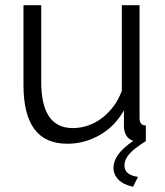

<svg xmlns="http://www.w3.org/2000/svg" viewBox="-20 -541 634 736"><path d="M238 10Q153 10 111.5 -46.5Q70 -103 70 -215V-521H138V-227Q138 -50 259 -50Q289 -50 318 -60Q347 -70 371.5 -89Q396 -108 415.5 -134Q435 -160 447 -193V-521H515V-88Q515 -60 539 -60V0Q494 28 475.5 49.5Q457 71 457 93Q457 130 509 137L490 175Q453 167 434 147.5Q415 128 415 102Q415 77 433 51.5Q451 26 491 -1Q474 -6 464.5 -21Q455 -36 455 -58V-118Q421 -57 362.5 -23.5Q304 10 238 10Z"/></svg>

Font: IngvarSans
Style: Regular
Weight: 400
Version: Version 1.000